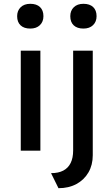

<svg xmlns="http://www.w3.org/2000/svg" viewBox="-20 -791 583 1008"><path d="M89 0V-525H192V0ZM70 -706Q70 -735 88.5 -753Q107 -771 139 -771Q172 -771 190 -754Q208 -737 208 -706Q208 -677 189.5 -659Q171 -641 139 -641Q106 -641 88 -658Q70 -675 70 -706ZM248 118Q287 118 312.5 104.5Q338 91 351 64.5Q364 38 364 -1V-525H467V24Q467 75 444.5 114Q422 153 381.5 175Q341 197 287 197ZM349 -706Q349 -735 367.5 -753Q386 -771 418 -771Q451 -771 469 -754Q487 -737 487 -706Q487 -677 468.5 -659Q450 -641 418 -641Q385 -641 367 -658Q349 -675 349 -706Z"/></svg>

Font: Mach
Style: Regular
Weight: 400
Version: Version 1.002